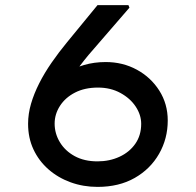

<svg xmlns="http://www.w3.org/2000/svg" viewBox="-20 -732 766 752"><path d="M362 0Q306 0 256.5 -18Q207 -36 169.5 -69Q132 -102 111 -147Q90 -192 90 -247Q90 -286 101.5 -325.5Q113 -365 133.5 -405.5Q154 -446 182 -486.5Q210 -527 243 -567L362 -712H483L487 -702L327 -517Q292 -475 261.5 -430Q231 -385 210.5 -341Q190 -297 182 -260L130 -341Q150 -372 176.5 -398.5Q203 -425 236.5 -445.5Q270 -466 309.5 -477.5Q349 -489 394 -489Q461 -489 516 -459Q571 -429 604 -377Q637 -325 637 -260Q637 -189 603 -129.5Q569 -70 507.5 -35Q446 0 362 0ZM362 -100Q409 -100 448 -118Q487 -136 510 -169Q533 -202 533 -247Q533 -282 511.5 -314.5Q490 -347 451.5 -368Q413 -389 364 -389Q312 -389 274 -369.5Q236 -350 215 -317.5Q194 -285 194 -248Q194 -209 214.5 -175Q235 -141 272.5 -120.5Q310 -100 362 -100Z"/></svg>

Font: Lexend Peta
Style: Regular
Weight: 400
Designer: Bonnie Shaver-Troup, Thomas Jockin
Foundry: Lexend
Version: Version 1.007